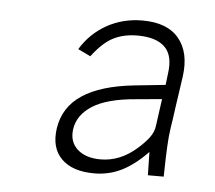

<svg xmlns="http://www.w3.org/2000/svg" viewBox="-36 -768 460 411"><g transform="rotate(5 194.5 -562.5)"><path d="M180 -395Q133 -395 109.5 -418.5Q86 -442 92 -484Q99 -530.5 138.5 -556.5Q178 -582.5 249 -590L316 -597L319 -622Q324.5 -660.5 305.8 -678.8Q287 -697 247 -697Q218 -697 195.8 -686Q173.5 -675 150 -644L123 -657Q144 -691.5 178.5 -710.8Q213 -730 255 -730Q308.5 -730 333.2 -700Q358 -670 351 -618Q345 -579 341.2 -550.8Q337.5 -522.5 335 -508Q333.5 -498 332.5 -487.8Q331.5 -477.5 331 -466.5Q330.5 -455.5 330 -443L329 -401H295L294 -451Q266 -422 238.8 -408.5Q211.5 -395 180 -395ZM191 -426Q232.5 -426 268 -457Q283 -470 292.2 -482.2Q301.5 -494.5 303 -508L311 -566L256.5 -561Q194 -556 162.8 -536.2Q131.5 -516.5 127 -485Q123.5 -458 141.2 -442Q159 -426 191 -426Z"/></g></svg>

Font: Public Sans Thin Thin
Style: Italic
Weight: 250
Italic angle: -8°
Version: Version 2.001